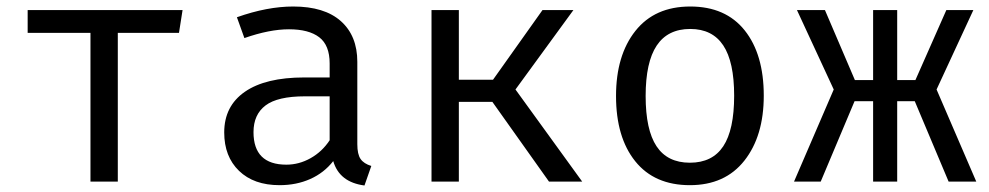

<svg xmlns="http://www.w3.org/2000/svg" viewBox="-20 -558 3040 590"><path d="M530 -457H342V0H258V-457H65V-527H541Z M1121 -48 1100 12Q1023 2 1004 -63Q976 -27 933.5 -8Q891 11 839 11Q760 11 714.5 -33Q669 -77 669 -151Q669 -232 732.5 -276Q796 -320 915 -320H993V-363Q993 -419 961 -443.5Q929 -468 868 -468Q808 -468 731 -441L708 -505Q801 -538 881 -538Q977 -538 1027.5 -493Q1078 -448 1078 -368V-115Q1078 -84 1088 -69.5Q1098 -55 1121 -48ZM993 -127V-262H917Q833 -262 796 -234Q759 -206 759 -152Q759 -52 860 -52Q899 -52 934.5 -72Q970 -92 993 -127Z M1306 -527H1390V-313H1495L1647 -527H1742L1564 -283L1769 0H1667L1493 -245H1390V0H1306Z M2327 -264Q2327 -140 2267.5 -64.5Q2208 11 2100 11Q1991 11 1932 -62.5Q1873 -136 1873 -263Q1873 -388 1932.5 -463Q1992 -538 2101 -538Q2210 -538 2268.5 -464.5Q2327 -391 2327 -264ZM1964 -263Q1964 -159 1997.5 -108.5Q2031 -58 2100 -58Q2169 -58 2202.5 -108.5Q2236 -159 2236 -264Q2236 -368 2202.5 -418.5Q2169 -469 2101 -469Q2032 -469 1998 -418Q1964 -367 1964 -263Z M2663 -247H2606L2502 0H2420L2542 -283L2429 -527H2515L2607 -312H2663V-527H2737V-312H2793L2888 -527H2971L2858 -283L2980 0H2895L2791 -247H2737V0H2663Z"/></svg>

Font: FiraDG Mono
Style: Regular
Weight: 400
Designer: Carrois Corporate & Edenspiekermann AG
Foundry: Carrois Corporate GbR & Edenspiekermann AG
Version: Version 3.206